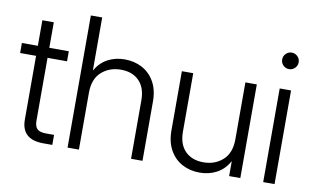

<svg xmlns="http://www.w3.org/2000/svg" viewBox="-75 -880 1701 1041"><g transform="rotate(10 775.0 -359.5)"><path d="M263.2 -515.6V-460.4H155.8V-115.7Q155.8 -83 170.2 -69.1Q184.6 -55.2 218.3 -55.2H263.2V0H213.4Q92.8 0 92.8 -109.9V-460.4H4.9V-515.6H92.8V-656.2H155.8V-515.6Z M409.7 -313V0H347.2V-727.5H409.7V-435.5Q436 -481 477.5 -502.9Q519 -524.9 569.8 -524.9Q623.5 -524.9 666.5 -502Q709.5 -479 734.6 -434.6Q759.8 -390.1 759.8 -325.7V0H696.8V-321.8Q696.8 -391.1 659.9 -428.7Q623 -466.3 559.6 -466.3Q496.6 -466.3 453.1 -427.7Q409.7 -389.2 409.7 -313Z M1075.2 9.3Q1022 9.3 979 -13.7Q936 -36.6 910.9 -81.3Q885.7 -126 885.7 -189.9V-515.6H948.2V-193.8Q948.2 -124.5 985.4 -86.9Q1022.5 -49.3 1085.9 -49.3Q1148.9 -49.3 1192.1 -87.9Q1235.4 -126.5 1235.4 -202.6V-515.6H1298.3V0H1236.8V-82.5Q1210.9 -35.6 1168.9 -13.2Q1127 9.3 1075.2 9.3Z M1424.3 0V-515.6H1486.8V0ZM1455.6 -627.4Q1437 -627.4 1423.6 -640.6Q1410.2 -653.8 1410.2 -672.9Q1410.2 -691.9 1423.6 -705.1Q1437 -718.3 1455.6 -718.3Q1474.1 -718.3 1487.5 -705.1Q1501 -691.9 1501 -672.9Q1501 -653.8 1487.5 -640.6Q1474.1 -627.4 1455.6 -627.4Z"/></g></svg>

Font: Inter Display Light
Style: Regular
Weight: 300
Designer: Rasmus Andersson
Foundry: rsms
Version: Version 4.000;git-a52131595